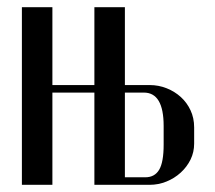

<svg xmlns="http://www.w3.org/2000/svg" viewBox="-20 -515 598 535"><path d="M126 -495V-278H243V-495H328V-278H397Q422 -278 444.5 -269Q467 -260 484 -244.5Q501 -229 511 -207.5Q521 -186 521 -160V-115Q521 -91 511 -70.5Q501 -50 483.5 -34Q466 -18 443.5 -9Q421 0 397 0H243V-257H126V0H41V-495ZM436 -164Q436 -257 381 -257H328V-21H385Q411 -21 423.5 -42Q436 -63 436 -112Z"/></svg>

Font: Moniqa SemBd Heading
Style: Regular
Weight: 600
Designer: Rajesh Rajput
Foundry: Rajesh Rajput
Version: Version 1.000